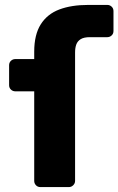

<svg xmlns="http://www.w3.org/2000/svg" viewBox="-20 -760 481 780"><path d="M144 0Q133 0 126 -7.5Q119 -15 119 -25V-389H42Q32 -389 24.5 -396Q17 -403 17 -414V-495Q17 -506 24.5 -513Q32 -520 42 -520H119V-550Q119 -619 145.5 -661Q172 -703 221 -721.5Q270 -740 338 -740H416Q426 -740 433.5 -733Q441 -726 441 -715V-634Q441 -623 433.5 -616Q426 -609 416 -609H345Q321 -609 308 -601Q295 -593 290 -579.5Q285 -566 285 -547V-25Q285 -15 277.5 -7.5Q270 0 260 0Z"/></svg>

Font: Rubik
Style: Bold
Weight: 700
Designer: Hubert and Fischer
Foundry: Hubert and Fischer
Version: Version 2.300;gftools[0.9.30]